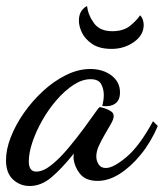

<svg xmlns="http://www.w3.org/2000/svg" viewBox="-46 -573 546 640"><path d="M53 47Q21 47 -2.5 25.5Q-26 4 -26 -39Q-26 -75 -10 -116Q6 -157 34 -197Q62 -237 98 -270Q134 -303 174.5 -323Q215 -343 255 -343Q297 -343 325.5 -321.5Q354 -300 354 -265Q354 -238 337 -227Q320 -216 295 -220Q297 -228 298.5 -237.5Q300 -247 300 -256Q300 -277 291 -293Q282 -309 256 -309Q228 -309 199 -290Q170 -271 143 -240Q116 -209 95 -172Q74 -135 62 -99Q50 -63 50 -35Q50 -1 75 -1Q98 -1 125.5 -23Q153 -45 181.5 -79Q210 -113 236 -148.5Q262 -184 281 -211Q285 -216 288 -216Q293 -215 304 -211.5Q315 -208 324 -202Q333 -196 333 -186Q333 -176 324 -160.5Q315 -145 304 -126Q293 -107 284 -88Q275 -69 275 -51Q275 -38 282.5 -25.5Q290 -13 307 -13Q332 -13 375.5 -49.5Q419 -86 464 -169L480 -153Q457 -99 423.5 -58Q390 -17 353 6.5Q316 30 279 30Q239 30 220 5.5Q201 -19 199 -48Q199 -51 199.5 -54.5Q200 -58 200 -61Q159 -10 125 18.5Q91 47 53 47ZM326 -410Q286 -410 262 -426Q238 -442 227.5 -463.5Q217 -485 217 -504Q217 -522 224 -534Q231 -546 244 -553Q248 -522 267.5 -495.5Q287 -469 328 -469Q365 -469 387 -486.5Q409 -504 421 -522Q428 -515 430.5 -506Q433 -497 433 -490Q433 -456 400.5 -433Q368 -410 326 -410Z"/></svg>

Font: Dancing Script SemiBold
Style: Regular
Weight: 600
Designer: Pablo Impallari
Foundry: Pablo Impallari
Version: Version 2.001